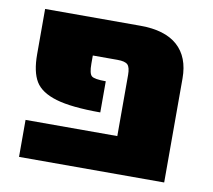

<svg xmlns="http://www.w3.org/2000/svg" viewBox="-64 -592 737 664"><g transform="rotate(10 305.0 -260.0)"><path d="M43 0V-129.9H365.2V-344.7Q365.2 -371.1 356 -380.4Q346.7 -389.6 320.3 -389.6H233.4V-360.4Q233.4 -326.2 243.2 -317.9Q252.9 -309.6 293 -309.6V-200.2Q191.4 -200.2 137.2 -216.3Q83 -232.4 63 -265.6Q43 -298.8 43 -360.4V-519.5H377.9Q463.9 -519.5 508.3 -480Q552.7 -440.4 552.7 -365.2V0Z"/></g></svg>

Font: GenEi M Gothic v2 Black
Style: Regular
Weight: 900
Version: Version 2.0